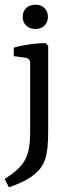

<svg xmlns="http://www.w3.org/2000/svg" viewBox="-37 -607 299 821"><path d="M158 -423C117 -422 64 -416 22 -403V-367L73 -360C85 -358 92 -350 92 -338V-44C92 63 70 103 -17 158L1 194C41 180 82 163 112 137C155 101 169 60 169 -44V-411ZM168 -535C168 -566 146 -587 115 -587C82 -587 60 -566 60 -535C60 -504 82 -483 115 -483C146 -483 168 -504 168 -535Z"/></svg>

Font: Yrsa
Style: Regular
Weight: 400
Designer: Anna Giedrys (Yrsa+Rasa design), David Brezina (Yrsa art-direction, Rasa art-direction, design)
Foundry: Rosetta Type Foundry
Version: Version 1.001;PS 1.1;hotconv 1.0.88;makeotf.lib2.5.647800